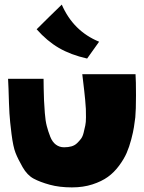

<svg xmlns="http://www.w3.org/2000/svg" viewBox="-20 -841 625 833"><path d="M410 -660Q385 -625 358 -587Q287 -603 235.5 -633Q184 -663 139 -714Q192 -767 248 -821Q298 -706 410 -660ZM292 -28Q238 -28 196 -39.5Q154 -51 126 -66Q98 -81 78 -116Q58 -151 47.5 -177.5Q37 -204 30 -259.5Q23 -315 21 -349Q19 -383 17 -455Q16 -484 15 -499H169Q169 -490 169.5 -458.5Q170 -427 171 -405.5Q172 -384 174.5 -350.5Q177 -317 183 -294Q189 -271 198 -248Q207 -225 222.5 -213.5Q238 -202 258 -202Q276 -202 290 -206Q304 -210 314 -219.5Q324 -229 331.5 -239Q339 -249 343 -266Q347 -283 350 -296.5Q353 -310 353 -332Q353 -354 352.5 -368.5Q352 -383 349.5 -408Q347 -433 345.5 -446.5Q344 -460 341 -485Q338 -508 337 -519H568Q570 -491 570 -427.5Q570 -364 567 -332Q564 -309 561 -289Q558 -269 549.5 -236.5Q541 -204 529.5 -177.5Q518 -151 496.5 -122Q475 -93 448 -73.5Q421 -54 381 -41Q341 -28 292 -28Z"/></svg>

Font: LONDON PRESLEY
Style: Regular
Weight: 400
Version: Version 001.000